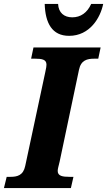

<svg xmlns="http://www.w3.org/2000/svg" viewBox="-37 -955 544 975"><path d="M314 -773C419 -773 473 -865 487 -935H426C406 -890 372 -867 330 -867C289 -867 260 -890 258 -935H190C193 -838 227 -773 314 -773ZM-17 0H323L336 -57H316C281 -57 256 -61 256 -87C256 -99 261 -112 266 -135L364 -600C374 -650 406 -657 442 -657H462L474 -714H133L121 -657H141C176 -657 199 -653 199 -627C199 -621 198 -610 193 -589L91 -112C81 -64 50 -57 16 -57H-3Z"/></svg>

Font: Noto Serif SemiCondensed Extra
Style: Italic
Weight: 800
Width: 4
Italic angle: -12°
Designer: Monotype Design Team
Foundry: Monotype Imaging Inc.
Version: Version 1.901